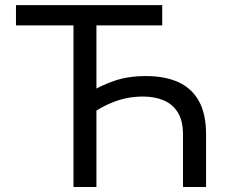

<svg xmlns="http://www.w3.org/2000/svg" viewBox="-20 -748 918 768"><path d="M564 -443.8Q639.6 -443.8 693.4 -419.4Q747.1 -395 775.6 -343.8Q804.2 -292.5 804.2 -211.4V0H711.9V-210.9Q711.9 -264.6 691.7 -297.6Q671.4 -330.6 635.5 -346.2Q599.6 -361.8 552.2 -361.8Q493.2 -361.8 439.9 -342.3Q386.7 -322.8 337.9 -287.1V-377.9Q383.3 -406.2 438.2 -425Q493.2 -443.8 564 -443.8ZM365.7 -663.1V0H273.9V-663.1ZM43.9 -646.5V-727.5H628.9V-646.5Z"/></svg>

Font: Inter 17pt
Style: Regular
Weight: 400
Version: Version 4.001;git-66647c0bb